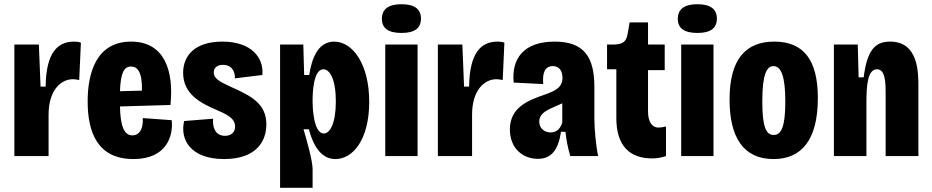

<svg xmlns="http://www.w3.org/2000/svg" viewBox="-20 -739 4411 909"><path d="M48 0H210V-196C210 -314 270 -364 325 -364C334 -364 348 -362 355 -360L363 -537C352 -541 341 -542 331 -542C254 -542 198 -492 196 -329H172L164 -528H48Z M612 14C770 14 801 -97 793 -170L656 -180C659 -124 637 -98 607 -98C566 -98 550 -145 548 -235L787 -242C804 -405 758 -542 601 -542C437 -542 395 -396 395 -259C395 -109 444 14 612 14ZM600 -424C630 -424 654 -400 652 -310L548 -307C551 -389 565 -424 600 -424Z M1041 14C1188 14 1241 -65 1241 -150C1241 -249 1168 -285 1077 -326C1019 -352 992 -368 992 -395C992 -413 1003 -432 1035 -432C1082 -432 1094 -393 1092 -368L1222 -384C1230 -465 1171 -542 1033 -542C906 -542 847 -479 847 -394C847 -292 933 -250 1002 -220C1053 -198 1093 -180 1093 -140C1093 -116 1078 -96 1045 -96C997 -96 985 -141 989 -177L852 -166C831 -82 879 14 1041 14Z M1306 150H1460V62C1460 23 1434 -69 1417 -127H1442C1467 -36 1507 14 1568 14C1651 14 1728 -78 1728 -257C1728 -435 1650 -542 1562 -542C1483 -542 1455 -457 1444 -384H1420L1416 -528H1306ZM1513 -107C1463 -107 1460 -239 1460 -252V-265C1460 -301 1464 -411 1511 -411C1541 -411 1570 -365 1570 -259C1570 -152 1541 -107 1513 -107Z M1881 -583C1944 -583 1973 -606 1973 -651C1973 -694 1945 -719 1881 -719C1818 -719 1788 -695 1788 -650C1788 -606 1817 -583 1881 -583ZM1804 0H1957V-528H1804Z M2053 0H2215V-196C2215 -314 2275 -364 2330 -364C2339 -364 2353 -362 2360 -360L2368 -537C2357 -541 2346 -542 2336 -542C2259 -542 2203 -492 2201 -329H2177L2169 -528H2053Z M2526 13C2590 13 2623 -28 2636 -115H2657C2662 -74 2667 -44 2680 0H2812C2802 -45 2794 -125 2794 -177V-327C2794 -467 2747 -542 2606 -542C2456 -542 2401 -458 2412 -348L2552 -341C2547 -392 2559 -426 2597 -426C2631 -426 2643 -399 2643 -371C2643 -323 2607 -308 2553 -289C2479 -263 2394 -230 2394 -126C2394 -36 2456 13 2526 13ZM2587 -112C2557 -112 2533 -132 2533 -163C2533 -212 2591 -225 2642 -250V-159C2635 -137 2621 -112 2587 -112Z M3068 11C3095 11 3112 6 3133 0V-140C3118 -137 3108 -135 3097 -135C3069 -135 3048 -160 3048 -211V-407H3127V-528H3048V-633H2961L2951 -576C2944 -539 2926 -528 2879 -528H2854V-411H2898V-179C2898 -49 2961 11 3068 11Z M3282 -583C3345 -583 3374 -606 3374 -651C3374 -694 3346 -719 3282 -719C3219 -719 3189 -695 3189 -650C3189 -606 3218 -583 3282 -583ZM3205 0H3358V-528H3205Z M3642 14C3774 14 3852 -75 3852 -275C3852 -457 3783 -542 3646 -542C3510 -542 3434 -458 3434 -268C3434 -88 3500 14 3642 14ZM3643 -100C3606 -100 3589 -140 3589 -259C3589 -390 3611 -426 3642 -426C3678 -426 3698 -377 3698 -259C3698 -139 3679 -100 3643 -100Z M3928 0H4082V-254C4082 -332 4087 -411 4132 -411C4173 -411 4173 -344 4173 -290V0H4328V-327C4328 -397 4328 -542 4194 -542C4121 -542 4085 -499 4069 -373H4045L4041 -528H3928Z"/></svg>

Font: Bricolage Grotesque 10pt Condensed ExtraBold
Style: Regular
Weight: 800
Width: 3
Designer: Mathieu Triay
Foundry: Atelier Triay
Version: Version 1.000;gftools[0.9.29]